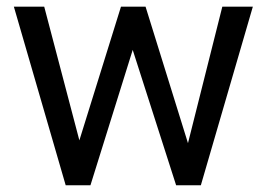

<svg xmlns="http://www.w3.org/2000/svg" viewBox="-20 -548 791 568"><path d="M536.1 -124.5 410.6 -528.3H337.9L214.8 -132.8L110.8 -528.3H21L174.3 0H247.6L372.6 -400.4L501 0H574.2L728 -528.3H637.7Z"/></svg>

Font: Roboto1
Style: rg
Weight: 400
Designer: Google
Version: Version 2.137; 2017